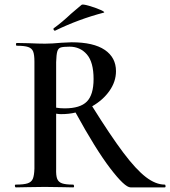

<svg xmlns="http://www.w3.org/2000/svg" viewBox="-20 -811 737 831"><path d="M693 0H545Q520 0 457 -82.5Q394 -165 307 -324Q279 -317 244 -317Q235 -317 223 -319V-81Q222 -51 227.5 -37Q233 -23 248.5 -17.5Q264 -12 296 -12Q300 -12 300.5 -6Q301 0 297 0Q264 0 246 -1L174 -2L101 -1Q82 0 49 0Q45 0 44.5 -6Q44 -12 48 -12Q83 -12 99.5 -17.5Q116 -23 122 -37Q128 -51 129 -81V-544Q129 -574 123.5 -588Q118 -602 102 -607.5Q86 -613 53 -613Q49 -613 49 -619Q49 -625 53 -625L104 -624Q148 -622 175 -622Q204 -622 246 -626Q280 -628 290 -628Q385 -628 433.5 -595Q482 -562 482 -503Q482 -458 454 -418Q426 -378 379 -351Q459 -223 514 -150Q569 -77 611.5 -44.5Q654 -12 693 -12Q696 -12 696.5 -6Q697 0 693 0ZM260 -342Q327 -342 356 -371.5Q385 -401 385 -469Q385 -542 356 -575.5Q327 -609 281 -609Q254 -609 243 -605.5Q232 -602 228 -588.5Q224 -575 223 -542V-345Q240 -342 260 -342ZM218 -678Q214 -678 212 -682.5Q210 -687 213 -689Q249 -715 287 -751Q297 -759 310.5 -771Q324 -783 333 -790Q337 -794 365 -786Q393 -778 415.5 -768Q438 -758 428 -756Q321 -728 220 -679Z"/></svg>

Font: Cormorant Upright SemiBold
Style: Regular
Weight: 600
Designer: Christian Thalmann (Catharsis Fonts)
Foundry: Catharsis Fonts
Version: Version 3.302